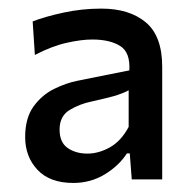

<svg xmlns="http://www.w3.org/2000/svg" viewBox="-20 -746 438 435"><path d="M146 -331.5Q93 -331.5 65 -361.2Q37 -391 37 -435.5Q37 -478.5 56 -504.8Q75 -531 102.5 -544.5Q130 -558 155.5 -563L273 -586.5Q275.5 -627.5 252 -642Q228.5 -656.5 189 -656.5Q164.5 -656.5 131 -649Q97.5 -641.5 59 -621.5L54 -697.5Q82.5 -708.5 124.2 -717.5Q166 -726.5 209.5 -726.5Q273 -726.5 310.2 -695.5Q347.5 -664.5 347.5 -594.5V-339.5H278.5L274 -398.5H267.5Q250 -371 217.8 -351.2Q185.5 -331.5 146 -331.5ZM178 -398Q203.5 -398 229 -412.2Q254.5 -426.5 271.5 -458.5V-541.5Q263 -536.5 246.8 -531Q230.5 -525.5 187.5 -516Q160.5 -510.5 137.8 -496.8Q115 -483 115 -452.5Q115 -423.5 133.2 -410.8Q151.5 -398 178 -398Z"/></svg>

Font: Heraclito Medium
Style: Regular
Weight: 500
Designer: Kostas Bartsokas (font) & Cristiano Sobral (main changes)
Foundry: Kostas Bartsokas (font) & Cristiano Sobral (main changes)
Version: Version 1.00;July 8, 2020;FontCreator 13.0.0.2655 64-bit